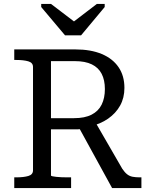

<svg xmlns="http://www.w3.org/2000/svg" viewBox="-20 -963 773 983"><path d="M313 -782H395L516 -927V-943H476L327 -829L388 -831L241 -943H191V-927ZM378 -321 554 0H704V-55H695Q675 -55 659 -58Q643 -61 630.5 -71Q618 -81 606 -99L465 -343ZM241 -65V-650H364Q416 -650 450 -633.5Q484 -617 500.5 -585Q517 -553 517 -507Q517 -461 500.5 -427.5Q484 -394 449 -376Q414 -358 359 -358H226V-301H380Q390 -301 399.5 -303Q409 -305 419 -308Q429 -311 439 -315Q494 -328 533.5 -355.5Q573 -383 595 -422.5Q617 -462 617 -513Q617 -575 587 -619Q557 -663 501 -686.5Q445 -710 366 -710H53V-656H64Q101 -656 125 -649Q149 -642 149 -620V-91Q149 -69 125 -62Q101 -55 64 -55H53V0H344V-55H327Q312 -55 296.5 -55.5Q281 -56 268.5 -57.5Q256 -59 248.5 -60.5Q241 -62 241 -65Z"/></svg>

Font: Roboto Serif
Style: Regular
Weight: 400
Designer: Greg Gazdowicz
Foundry: Commercial Type
Version: Version 1.008